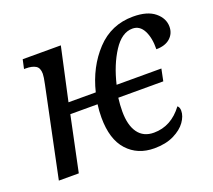

<svg xmlns="http://www.w3.org/2000/svg" viewBox="-100 -675 902 814"><g transform="rotate(-20 351.5 -268.0)"><path d="M300 -189Q300 -220 304 -248H181L129 0H39L123 -403Q130 -436 130 -449Q130 -476 114 -485.5Q98 -495 70 -495H62L71 -536H243L191 -298H314Q340 -404 406.5 -475Q473 -546 572 -546Q636 -546 669.5 -518.5Q703 -491 703 -453Q703 -422 680.5 -402Q658 -382 618 -382Q619 -433 602 -466Q585 -499 552 -499Q504 -499 466 -440.5Q428 -382 408 -298H610L599 -244H396Q392 -212 392 -183Q392 -121 416.5 -87Q441 -53 488 -53Q566 -53 619 -124Q628 -117 628 -101Q628 -77 610 -51.5Q592 -26 555.5 -8Q519 10 467 10Q392 10 346 -40.5Q300 -91 300 -189Z"/></g></svg>

Font: Noto Serif Narrow
Style: Italic
Weight: 400
Width: 4
Italic angle: -12°
Designer: Monotype Design Team
Foundry: Monotype Imaging Inc.
Version: Version 1.001